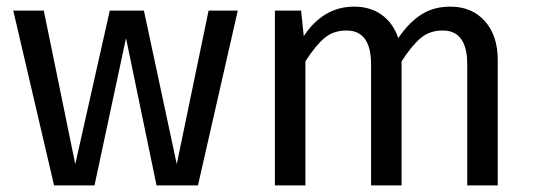

<svg xmlns="http://www.w3.org/2000/svg" viewBox="-20 -559 1607 579"><path d="M577 0H452L360 -444L265 0H143L20 -527H112L207 -64L311 -527H414L513 -64L609 -527H697Z M1481 -378V0H1389V-365Q1389 -467 1315 -467Q1276 -467 1249 -444.5Q1222 -422 1191 -374V0H1099V-365Q1099 -467 1025 -467Q985 -467 958 -444Q931 -421 901 -374V0H809V-527H888L896 -450Q955 -539 1048 -539Q1097 -539 1131.5 -514Q1166 -489 1181 -444Q1212 -490 1249.5 -514.5Q1287 -539 1338 -539Q1403 -539 1442 -495.5Q1481 -452 1481 -378Z"/></svg>

Font: FiraGO
Style: Regular
Weight: 400
Designer: bBox Type
Foundry: bBox Type GmbH
Version: Version 1.001;April 20, 2020;FontCreator 12.0.0.2555 64-bit